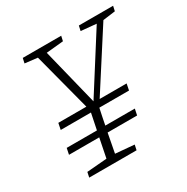

<svg xmlns="http://www.w3.org/2000/svg" viewBox="-151 -782 890 913"><g transform="rotate(-30 294.5 -325.5)"><path d="M53 -142 60 -176H226L244 -264H78L85 -299H239L156 -616L87 -624L93 -651H304L298 -624L204 -615L281 -304L479 -616L395 -624L401 -651H589L583 -624L515 -615L312 -299H460L453 -264H290Q284 -238 280 -216.5Q276 -195 272 -176H434L427 -142H265Q259 -111 254.5 -86.5Q250 -62 245 -37L348 -28L342 0H82L88 -28L198 -37L219 -142Z"/></g></svg>

Font: Source Serif Pro Light
Style: Italic
Weight: 300
Italic angle: -12°
Designer: Frank Grießhammer
Foundry: Adobe Systems Incorporated
Version: Version 3.001;hotconv 1.0.111;makeotfexe 2.5.65597